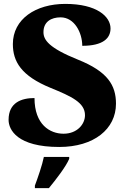

<svg xmlns="http://www.w3.org/2000/svg" viewBox="-20 -744 645 985"><path d="M284 10C462 10 575 -82 575 -212C575 -307 532 -377 380 -438C231 -498 203 -539 203 -579C203 -632 242 -655 291 -655C362 -655 402 -576 402 -509C509 -509 547 -548 547 -598C547 -659 477 -724 315 -724C163 -724 46 -646 46 -518C46 -429 88 -355 240 -293C348 -249 416 -217 416 -153C416 -107 376 -58 306 -58C236 -58 157 -105 157 -241C90 -241 24 -218 24 -129C24 -78 69 10 284 10ZM159 208V221H231C267 177 317 113 335 71V61H205C197 102 173 171 159 208Z"/></svg>

Font: Noto Serif Georgian Black
Style: Regular
Weight: 900
Designer: Monotype Design Team, Akaki Razmadze
Foundry: Google LLC
Version: Version 2.003